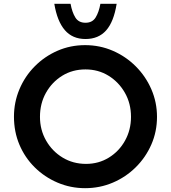

<svg xmlns="http://www.w3.org/2000/svg" viewBox="-20 -976 893 1004"><path d="M53 -366Q53 -441 81.5 -509Q110 -577 161.5 -629Q213 -681 280.5 -710.5Q348 -740 425 -740Q502 -740 570 -710.5Q638 -681 690 -629Q742 -577 771.5 -509Q801 -441 801 -365Q801 -288 771.5 -220.5Q742 -153 690 -101.5Q638 -50 570 -21Q502 8 425 8Q349 8 281 -21Q213 -50 161.5 -101Q110 -152 81.5 -219.5Q53 -287 53 -366ZM189 -365Q189 -297 221 -241Q253 -185 307.5 -152Q362 -119 430 -119Q496 -119 549.5 -152Q603 -185 634 -241Q665 -297 665 -365Q665 -435 633 -491Q601 -547 547.5 -580Q494 -613 427 -613Q359 -613 305.5 -580Q252 -547 220.5 -491Q189 -435 189 -365ZM427 -772Q359 -772 319 -818.5Q279 -865 264 -956H349Q357 -912 374 -884.5Q391 -857 427 -857Q463 -857 480 -884.5Q497 -912 505 -956H590Q575 -862 535 -817Q495 -772 427 -772Z"/></svg>

Font: Reem Kufi Fun SemiBold
Style: Regular
Weight: 600
Designer: Khaled Hosny
Version: Version 1.005